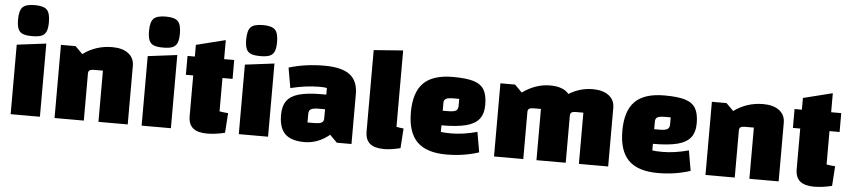

<svg xmlns="http://www.w3.org/2000/svg" viewBox="-44 -1023 5796 1307"><g transform="rotate(5 2853.5 -369.5)"><path d="M250 -500V0H50V-475ZM44 -647Q44 -708 66.5 -731Q89 -754 150 -754Q210 -754 232.5 -731Q255 -708 255 -647Q255 -606 245.5 -583.5Q236 -561 214 -551.5Q192 -542 150 -542Q108 -542 85.5 -551Q63 -560 53.5 -582.5Q44 -605 44 -647Z M350 -500H450L500 -450Q588 -515 700 -515Q770 -515 810 -484.5Q850 -454 850 -400V0H650V-350H589Q568 -350 559 -343.5Q550 -337 550 -322V0H350Z M1145 -500V0H945V-475ZM939 -647Q939 -708 961.5 -731Q984 -754 1045 -754Q1105 -754 1127.5 -731Q1150 -708 1150 -647Q1150 -606 1140.5 -583.5Q1131 -561 1109 -551.5Q1087 -542 1045 -542Q1003 -542 980.5 -551Q958 -560 948.5 -582.5Q939 -605 939 -647Z M1465 -371V-143Q1494 -138 1524 -136L1515 -1Q1448 15 1394 15Q1328 15 1296.5 -11.5Q1265 -38 1265 -94V-371H1215V-500H1265V-580L1465 -630V-500H1534V-371Z M1809 -500V0H1609V-475ZM1603 -647Q1603 -708 1625.5 -731Q1648 -754 1709 -754Q1769 -754 1791.5 -731Q1814 -708 1814 -647Q1814 -606 1804.5 -583.5Q1795 -561 1773 -551.5Q1751 -542 1709 -542Q1667 -542 1644.5 -551Q1622 -560 1612.5 -582.5Q1603 -605 1603 -647Z M2379 -340V0H2279L2229 -50Q2191 -18 2147.5 -1.5Q2104 15 2059 15Q1968 15 1926 -26Q1884 -67 1884 -155Q1884 -216 1910 -252Q1936 -288 1993.5 -304Q2051 -320 2149 -320H2179V-365Q2164 -369 2129 -369Q2036 -369 1931 -343L1907 -481Q2019 -515 2149 -515Q2268 -515 2323.5 -473Q2379 -431 2379 -340ZM2179 -158V-220H2137Q2098 -220 2083 -211Q2068 -202 2068 -178V-120H2110Q2149 -120 2164 -128Q2179 -136 2179 -158Z M2723 -136 2714 -1Q2650 15 2603 15Q2537 15 2505.5 -11.5Q2474 -38 2474 -94V-650L2674 -665V-143Q2700 -138 2723 -136Z M3226 -157 3250 -19Q3147 15 3028 15Q2892 15 2827.5 -49.5Q2763 -114 2763 -250Q2763 -387 2827 -451Q2891 -515 3028 -515Q3120 -515 3170 -499.5Q3220 -484 3241.5 -447.5Q3263 -411 3263 -345Q3263 -284 3235 -248Q3207 -212 3145.5 -196Q3084 -180 2978 -180V-135Q2999 -131 3048 -131Q3131 -131 3226 -157ZM2978 -332V-280H3014Q3053 -280 3068 -289Q3083 -298 3083 -322V-370H3047Q3008 -370 2993 -362Q2978 -354 2978 -332Z M4133 -400V0H3933V-350H3882Q3861 -350 3852 -343.5Q3843 -337 3843 -322V0H3643V-350H3592Q3571 -350 3562 -343.5Q3553 -337 3553 -322V0H3353V-500H3453L3503 -450Q3593 -515 3693 -515Q3737 -515 3769.5 -503Q3802 -491 3820 -468Q3897 -515 3983 -515Q4053 -515 4093 -484.5Q4133 -454 4133 -400Z M4671 -157 4695 -19Q4592 15 4473 15Q4337 15 4272.5 -49.5Q4208 -114 4208 -250Q4208 -387 4272 -451Q4336 -515 4473 -515Q4565 -515 4615 -499.5Q4665 -484 4686.5 -447.5Q4708 -411 4708 -345Q4708 -284 4680 -248Q4652 -212 4590.5 -196Q4529 -180 4423 -180V-135Q4444 -131 4493 -131Q4576 -131 4671 -157ZM4423 -332V-280H4459Q4498 -280 4513 -289Q4528 -298 4528 -322V-370H4492Q4453 -370 4438 -362Q4423 -354 4423 -332Z M4798 -500H4898L4948 -450Q5036 -515 5148 -515Q5218 -515 5258 -484.5Q5298 -454 5298 -400V0H5098V-350H5037Q5016 -350 5007 -343.5Q4998 -337 4998 -322V0H4798Z M5613 -371V-143Q5642 -138 5672 -136L5663 -1Q5596 15 5542 15Q5476 15 5444.5 -11.5Q5413 -38 5413 -94V-371H5363V-500H5413V-580L5613 -630V-500H5682V-371Z"/></g></svg>

Font: Changa ExtraBold
Style: Regular
Weight: 800
Designer: Eduardo Rodriguez Tunni
Foundry: Eduardo Rodriguez Tunni
Version: Version 2.002; ttfautohint (v1.5) -l 8 -r 50 -G 220 -x 14 -H